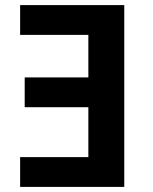

<svg xmlns="http://www.w3.org/2000/svg" viewBox="-20 -734 599 754"><path d="M468 -714V0H59V-117H327V-313H77V-430H327V-597H59V-714Z"/></svg>

Font: Noto Sans UI
Style: Bold
Weight: 700
Designer: Monotype Design Team
Foundry: Monotype Imaging Inc.
Version: Version 1.901